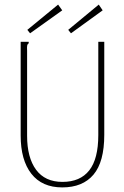

<svg xmlns="http://www.w3.org/2000/svg" viewBox="-20 -805 540 836"><path d="M251 11Q163 11 116.5 -48.5Q70 -108 70 -215V-623H105V-616Q100 -614 98.5 -607.5Q97 -601 98 -584V-214Q98 -119 137 -66Q176 -13 252 -13Q329 -13 368.5 -63Q408 -113 408 -217V-623H434V-218Q434 -100 387 -44.5Q340 11 251 11ZM289 -660 277 -675 410 -785 427 -760ZM111 -660 99 -675 233 -785 251 -760Z"/></svg>

Font: Inconsolata ExtraLight
Style: Regular
Weight: 200
Monospace: yes
Designer: Raph Levien, Cyreal, Brenton Simpson
Foundry: Raph Levien, Cyreal, Google
Version: Version 3.001; ttfautohint (v1.8.2.53-6de2)